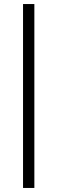

<svg xmlns="http://www.w3.org/2000/svg" viewBox="-20 -740 283 950"><path d="M94 190H150V-720H94Z"/></svg>

Font: Fixel Display Light
Style: Italic
Weight: 300
Italic angle: -10°
Designer: AlfaBravo + MacPaw
Foundry: Kyrylo Tkachov, Marchela Mozhyna, Serhii Makarenko, Maria Weinstein, Zakhar Kryvoshyya
Version: Version 1.210;Glyphs 3.2 (3217)